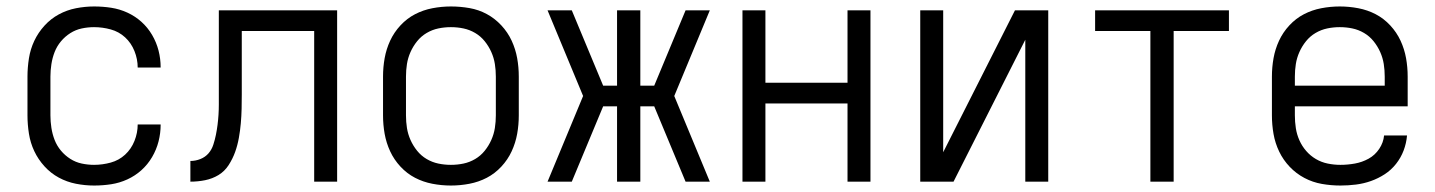

<svg xmlns="http://www.w3.org/2000/svg" viewBox="-20 -562 4440 594"><path d="M271 12Q243 12 215 6.5Q187 1 162 -12.5Q137 -26 117.5 -47.5Q98 -69 86 -94.5Q74 -120 69.5 -148.5Q65 -177 65 -205V-325Q65 -353 69.5 -381.5Q74 -410 86 -435.5Q98 -461 117.5 -482.5Q137 -504 162 -517.5Q187 -531 215 -536.5Q243 -542 271 -542Q298 -542 324 -538Q350 -534 374 -523Q398 -512 417.5 -494.5Q437 -477 450.5 -454Q464 -431 470.5 -405.5Q477 -380 477 -354V-353H406Q406 -379 396 -404Q386 -429 367 -446.5Q348 -464 322.5 -471Q297 -478 271 -478Q252 -478 233 -474Q214 -470 197.5 -459.5Q181 -449 168.5 -434Q156 -419 149 -401Q142 -383 139 -363.5Q136 -344 136 -325V-205Q136 -186 139 -166.5Q142 -147 149 -129Q156 -111 168.5 -96Q181 -81 197.5 -70.5Q214 -60 233 -56Q252 -52 271 -52Q297 -52 322.5 -59Q348 -66 367 -83.5Q386 -101 396 -126Q406 -151 406 -177H477V-176Q477 -150 470.5 -124.5Q464 -99 450.5 -76Q437 -53 417.5 -35.5Q398 -18 374 -7Q350 4 324 8Q298 12 271 12Z M952 0V-466H728V-270Q728 -248 727.5 -225.5Q727 -203 725 -180.5Q723 -158 719 -135.5Q715 -113 707.5 -92Q700 -71 687.5 -51.5Q675 -32 656 -20.5Q637 -9 614.5 -4.5Q592 0 569 0V-64Q585 -64 600 -70Q615 -76 625 -87.5Q635 -99 640 -114.5Q645 -130 648 -145Q651 -160 653 -175.5Q655 -191 656 -207Q657 -223 657 -238.5Q657 -254 657 -270V-530H1023V0Z M1375 12Q1346 12 1317.5 6.5Q1289 1 1264 -12Q1239 -25 1219 -46.5Q1199 -68 1187 -94Q1175 -120 1170 -148Q1165 -176 1165 -205V-325Q1165 -354 1170 -382Q1175 -410 1187 -436Q1199 -462 1219 -483.5Q1239 -505 1264 -518Q1289 -531 1317.5 -536.5Q1346 -542 1375 -542Q1404 -542 1432.5 -537Q1461 -532 1486 -518.5Q1511 -505 1531 -483.5Q1551 -462 1563 -436Q1575 -410 1580 -382Q1585 -354 1585 -325V-205Q1585 -176 1580 -148Q1575 -120 1563 -94Q1551 -68 1531 -46.5Q1511 -25 1486 -12Q1461 1 1432.5 6.5Q1404 12 1375 12ZM1375 -52Q1395 -52 1414 -56Q1433 -60 1450 -70Q1467 -80 1479.5 -95.5Q1492 -111 1500 -129Q1508 -147 1511 -166Q1514 -185 1514 -205V-325Q1514 -345 1511 -364Q1508 -383 1500 -401Q1492 -419 1479.5 -434.5Q1467 -450 1450 -460Q1433 -470 1414 -474Q1395 -478 1375 -478Q1355 -478 1336 -474Q1317 -470 1300 -460Q1283 -450 1270.5 -434.5Q1258 -419 1250 -401Q1242 -383 1239 -364Q1236 -345 1236 -325V-205Q1236 -185 1239 -166Q1242 -147 1250 -129Q1258 -111 1270.5 -95.5Q1283 -80 1300 -70Q1317 -60 1336 -56Q1355 -52 1375 -52Z M2176 0H2101L2004 -233H1961V0H1889V-233H1846L1749 0H1674L1784 -265L1674 -530H1749L1846 -297H1889V-530H1961V-297H2004L2101 -530H2176L2066 -265Z M2277 0V-530H2348V-306H2602V-530H2673V0H2602V-242H2348V0Z M2827 0V-530H2898V-91L3120 -530H3223V0H3152V-439L2930 0Z M3539 0V-466H3368V-530H3782V-466H3611V0Z M4127 12Q4098 12 4069.5 7Q4041 2 4015.5 -11.5Q3990 -25 3970 -46Q3950 -67 3937.5 -93Q3925 -119 3920 -147.5Q3915 -176 3915 -205V-325Q3915 -354 3920 -382Q3925 -410 3937 -436Q3949 -462 3969 -483.5Q3989 -505 4014 -518Q4039 -531 4067.5 -536.5Q4096 -542 4125 -542Q4154 -542 4182.5 -536.5Q4211 -531 4236 -518Q4261 -505 4281 -483.5Q4301 -462 4313 -436Q4325 -410 4330 -382Q4335 -354 4335 -325V-233H3986V-205Q3986 -185 3989 -165.5Q3992 -146 4000 -128Q4008 -110 4021 -95Q4034 -80 4051 -70Q4068 -60 4087.5 -56Q4107 -52 4127 -52Q4149 -52 4171.5 -56Q4194 -60 4214 -71Q4234 -82 4247 -101.5Q4260 -121 4262 -143H4333Q4331 -119 4322.5 -96.5Q4314 -74 4299 -55Q4284 -36 4264 -23Q4244 -10 4221.5 -2Q4199 6 4175 9Q4151 12 4127 12ZM3986 -297H4264V-325Q4264 -345 4261 -364Q4258 -383 4250 -401Q4242 -419 4229.5 -434.5Q4217 -450 4200 -460Q4183 -470 4164 -474Q4145 -478 4125 -478Q4105 -478 4086 -474Q4067 -470 4050 -460Q4033 -450 4020.5 -434.5Q4008 -419 4000 -401Q3992 -383 3989 -364Q3986 -345 3986 -325Z"/></svg>

Font: Lode Term
Style: Regular
Weight: 400
Monospace: yes
Designer: Belleve Invis
Foundry: Belleve Invis
Version: Version 29.2.0